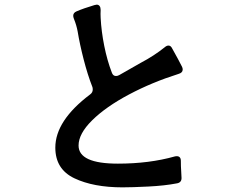

<svg xmlns="http://www.w3.org/2000/svg" viewBox="-20 -801 1040 826"><path d="M741 -129Q749 -129 753.5 -124Q758 -119 758 -109Q758 -85 759.5 -64.5Q761 -44 761 -35Q761 -15 740 -12Q688 -2 618 1.5Q548 5 507 5Q382 5 300 -34Q218 -73 218 -166Q218 -282 368 -395Q379 -403 379 -416Q379 -424 377 -428Q357 -479 340 -545Q323 -611 314 -666Q309 -693 298 -720Q295 -728 295 -733Q295 -746 309 -752Q339 -765 386 -779Q394 -781 396 -781Q404 -781 408.5 -775Q413 -769 413 -758Q412 -741 413 -724Q416 -666 428.5 -603.5Q441 -541 461 -489Q466 -474 479 -474Q486 -474 493 -478Q555 -514 586 -531Q643 -561 689 -598Q697 -605 705 -605Q715 -605 721 -592Q749 -542 763 -514Q766 -508 766 -502Q766 -488 748 -483Q634 -447 535 -394.5Q436 -342 377 -284Q318 -226 318 -175Q318 -97 487 -97Q622 -97 732 -128Q735 -129 741 -129Z"/></svg>

Font: Shippori Gothic B2 Bold
Style: Regular
Weight: 700
Designer: FONTDASU
Foundry: FONTDASU / Google Inc. / but / Adobe
Version: Version 1.130